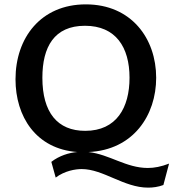

<svg xmlns="http://www.w3.org/2000/svg" viewBox="-20 -685 794 879"><path d="M373 -665C167 -665 51 -512 51 -322C51 -152 144 -3 334 11C296 14 251 28 215 56L235 128C276 97 325 89 354 89C453 89 547 174 658 174C680 174 704 171 728 162L754 64C718 78 686 84 657 84C557 84 482 22 385 11C591 2 695 -158 695 -329C695 -509 581 -665 373 -665ZM370 -86C243 -86 174 -170 174 -329C174 -470 228 -567 369 -567C510 -567 573 -469 573 -329C573 -193 514 -86 370 -86Z"/></svg>

Font: Quattrocento Sans
Style: Bold
Weight: 700
Designer: Pablo Impallari
Foundry: Pablo Impallari, Igino Marini, Brenda Gallo
Version: Version 2.000